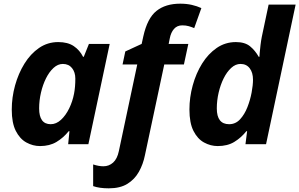

<svg xmlns="http://www.w3.org/2000/svg" viewBox="-20 -785 1629 1045"><path d="M198 10Q159 10 123.5 -9.5Q88 -29 66 -72.5Q44 -116 44 -188Q44 -255 62 -320Q80 -385 113 -438.5Q146 -492 192.5 -524Q239 -556 297 -556Q349 -556 381.5 -534Q414 -512 432 -476H436L464 -546H577L461 0H351L358 -71H354Q325 -35 287.5 -12.5Q250 10 198 10ZM256 -109Q286 -109 312 -133Q338 -157 356.5 -195Q375 -233 383 -275Q390 -311 390 -357Q390 -392 372 -414.5Q354 -437 322 -437Q295 -437 271.5 -415.5Q248 -394 230.5 -359Q213 -324 203 -281Q193 -238 193 -195Q193 -109 256 -109Z M572 240Q521 240 487 228V110Q517 120 543 120Q573 120 595.5 100Q618 80 627 37L727 -434H647L662 -505L751 -546L760 -587Q782 -686 831.5 -725.5Q881 -765 961 -765Q995 -765 1023.5 -758.5Q1052 -752 1076 -741L1037 -632Q1023 -638 1007.5 -642.5Q992 -647 972 -647Q944 -647 927 -627.5Q910 -608 904 -576L898 -546H1005L981 -434H874L769 59Q759 109 736 150Q713 191 673.5 215.5Q634 240 572 240Z M1165 10Q1126 10 1090.5 -9.5Q1055 -29 1033 -72.5Q1011 -116 1011 -189Q1011 -255 1029 -320.5Q1047 -386 1080 -439Q1113 -492 1159.5 -524Q1206 -556 1264 -556Q1313 -556 1341 -533Q1369 -510 1388 -476H1392Q1392 -479 1393.5 -497.5Q1395 -516 1398 -540.5Q1401 -565 1405 -585L1442 -760H1589L1428 0H1316L1325 -71H1321Q1292 -35 1255 -12.5Q1218 10 1165 10ZM1227 -109Q1262 -109 1286.5 -135.5Q1311 -162 1326.5 -201.5Q1342 -241 1349.5 -281.5Q1357 -322 1357 -351Q1357 -390 1339 -413.5Q1321 -437 1289 -437Q1262 -437 1238.5 -415.5Q1215 -394 1197.5 -359Q1180 -324 1170 -281Q1160 -238 1160 -195Q1160 -109 1227 -109Z"/></svg>

Font: Noto IKEA Latin
Style: Bold Italic
Weight: 700
Italic angle: -12°
Designer: Monotype Design Team
Foundry: Monotype Imaging Inc.
Version: Version 1.0